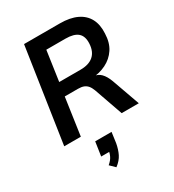

<svg xmlns="http://www.w3.org/2000/svg" viewBox="-235 -849 1150 1271"><g transform="rotate(-30 340.0 -213.0)"><path d="M44 0 152 -719H426Q503 -719 554.5 -694.5Q606 -670 630.5 -624Q655 -578 651 -512Q649 -443 618.5 -397Q588 -351 537.5 -326Q487 -301 423 -298L422 -306L442 -305Q476 -303 499 -279.5Q522 -256 538 -213L614 0H483L406 -219Q397 -243 385 -257Q373 -271 356 -277.5Q339 -284 313 -284H212L171 0ZM228 -385H391Q455 -385 490 -415.5Q525 -446 528 -506Q531 -561 501.5 -587Q472 -613 407 -613H261ZM274 293 236 256Q261 235 272 213Q283 191 286 165L308 181H222L238 74H363L352 154Q344 198 327.5 231.5Q311 265 274 293Z"/></g></svg>

Font: Nunitoga
Style: Bold Italic
Weight: 700
Italic angle: -9°
Designer: Vernon Adams
Foundry: Vernon Adams
Version: Version 1.0